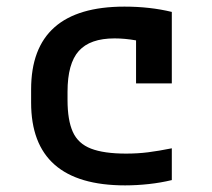

<svg xmlns="http://www.w3.org/2000/svg" viewBox="-20 -550 640 580"><path d="M358 10Q74 10 74 -240V-280Q74 -530 356 -530Q433 -530 499 -514V-298H391V-428Q357 -434 326 -434Q252 -434 218 -396Q184 -358 184 -273V-248Q184 -187 200 -151.5Q216 -116 255 -101Q294 -86 361 -86Q396 -86 427.5 -90Q459 -94 499 -102V-6Q466 2 429.5 6Q393 10 358 10Z"/></svg>

Font: M PLUS Code Latin 60 Medium
Style: Regular
Weight: 500
Width: 7
Monospace: yes
Designer: Coji Morishita
Foundry: UNDERFOREST DESIGN
Version: Version 1.005; ttfautohint (v1.8.3)